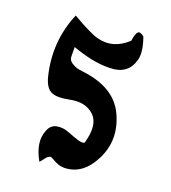

<svg xmlns="http://www.w3.org/2000/svg" viewBox="-81 -799 551 619"><g transform="rotate(15 194.5 -489.0)"><path d="M100 -348Q110 -369 130.5 -371Q151 -373 170 -363.5Q189 -354 207 -346.5Q225 -339 231 -344Q256 -409 228.5 -440Q201 -471 149 -465Q106 -460 87 -471Q68 -482 62 -518Q44 -632 97 -732Q158 -689 183 -680Q239 -659 291 -700Q297 -726 304.5 -731Q312 -736 325 -723Q338 -674 328 -646.5Q318 -619 298 -607Q278 -595 246.5 -597Q215 -599 183.5 -608.5Q152 -618 120 -633Q118 -612 117.5 -600Q117 -588 127 -580Q137 -572 145 -569Q153 -566 168 -563Q277 -540 305.5 -460Q334 -380 293 -312Q252 -244 189 -248Q173 -249 158.5 -258Q144 -267 140 -270Q136 -273 125 -266L106 -246Q78 -306 100 -348Z"/></g></svg>

Font: Noam
Style: Regular
Weight: 400
Version: Version 1.1